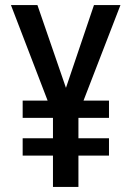

<svg xmlns="http://www.w3.org/2000/svg" viewBox="-20 -734 518 754"><path d="M239 -389 127 -714H23L167 -339H69V-271H188V-191H69V-123H188V0H288V-123H408V-191H288V-271H408V-339H308L453 -714H349Z"/></svg>

Font: Noto Sans Kannada Condensed Medium
Style: Regular
Weight: 500
Width: 3
Designer: Jelle Bosma - Monotype Design Team
Foundry: Monotype Imaging Inc.
Version: Version 2.005